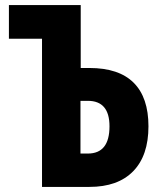

<svg xmlns="http://www.w3.org/2000/svg" viewBox="-20 -734 631 754"><path d="M145 0V-582H15V-714H297V-467H331Q447 -467 505 -409Q563 -351 563 -238Q563 -123 503 -61.5Q443 0 331 0ZM296 -131H325Q410 -131 410 -238Q410 -338 325 -338H296Z"/></svg>

Font: Noto Sans ExtraCondensed ExtraBold
Style: Regular
Weight: 800
Width: 2
Designer: Monotype Design Team
Foundry: Monotype Imaging Inc.
Version: Version 2.013; ttfautohint (v1.8.4.7-5d5b)